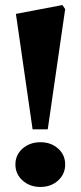

<svg xmlns="http://www.w3.org/2000/svg" viewBox="-20 -726 320 760"><path d="M109 -214 43 -671 227 -706 238 -690 169 -214ZM140 14Q98 14 69.5 -11.5Q41 -37 41 -75Q41 -113 69.5 -138Q98 -163 140 -163Q182 -163 210 -138Q238 -113 238 -75Q238 -37 210 -11.5Q182 14 140 14Z"/></svg>

Font: Platypi Light SemiBold
Style: Regular
Weight: 600
Version: Version 1.200